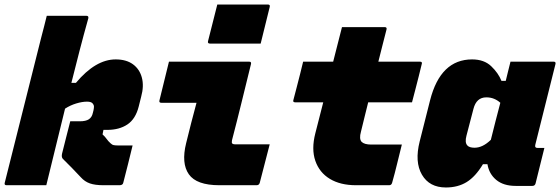

<svg xmlns="http://www.w3.org/2000/svg" viewBox="-46 -820 2479 850"><path d="M466 -557Q513 -557 542.5 -535.5Q572 -514 582 -476.5Q592 -439 579 -392L568 -348Q554 -293 518 -269Q482 -245 429 -245H412L408 -225Q419 -215 426 -205Q433 -195 443 -186Q450 -179 457.5 -177.5Q465 -176 478 -176H541Q531 -136 521 -94.5Q511 -53 500 -12Q498 0 483 0H412Q375 0 352 -8Q329 -16 312 -35Q290 -59 271 -78Q252 -97 232 -117Q225 -125 229 -141Q238 -177 247 -212.5Q256 -248 265 -283H307Q334 -283 347.5 -292Q361 -301 365 -320L368 -332Q370 -342 370 -348.5Q370 -355 365 -361Q359 -370 339 -370Q318 -370 291.5 -362Q265 -354 242 -339Q221 -254 200.5 -169.5Q180 -85 159 0H-17Q-28 0 -25 -11Q15 -171 55.5 -331.5Q96 -492 136 -652Q143 -679 149.5 -704Q156 -729 161 -750H337Q347 -750 345 -739Q325 -668 306.5 -596.5Q288 -525 270 -453H290Q377 -557 466 -557Z M702 -547H1057Q1068 -547 1065 -536Q1044 -451 1023.5 -367Q1003 -283 981 -199Q979 -188 982 -185Q986 -181 994 -181H1148Q1137 -139 1126 -96Q1115 -53 1104 -11Q1101 0 1090 0H925Q824 0 790 -48.5Q756 -97 778 -186Q789 -231 800.5 -276Q812 -321 824 -365H668Q657 -365 660 -376ZM916 -800H1140Q1151 -800 1148 -789L1108 -627H884Q872 -627 875 -638Z M1296 -547H1429Q1433 -562 1436.5 -576.5Q1440 -591 1444 -606Q1450 -629 1456 -653Q1462 -677 1468 -700H1657Q1668 -700 1665 -689Q1656 -654 1647 -618.5Q1638 -583 1629 -547H1813Q1825 -547 1821 -536Q1816 -514 1808 -483Q1800 -452 1792 -420.5Q1784 -389 1778 -367H1584Q1576 -335 1568 -302.5Q1560 -270 1552 -237Q1543 -205 1555 -192Q1567 -180 1598 -180H1733Q1722 -137 1712 -95Q1702 -53 1690 -11Q1687 0 1677 0H1530Q1461 0 1414.5 -28Q1368 -56 1350 -108Q1332 -160 1350 -230Q1359 -264 1367.5 -298.5Q1376 -333 1385 -367H1261Q1249 -367 1253 -378Q1259 -400 1267 -431.5Q1275 -463 1283 -494Q1291 -525 1296 -547Z M2044 -557Q2097 -557 2128.5 -527Q2160 -497 2174 -462H2193Q2198 -482 2203 -503Q2208 -524 2214 -547H2405Q2416 -547 2413 -536Q2391 -447 2368 -356Q2345 -265 2324 -180Q2320 -165 2334 -165H2364Q2354 -126 2344.5 -86.5Q2335 -47 2325 -8Q2322 3 2311 3H2237Q2183 3 2151 -23.5Q2119 -50 2112 -93H2092Q2059 -38 2020 -14Q1981 10 1928 10Q1855 10 1822 -46.5Q1789 -103 1812 -194L1858 -376Q1904 -557 2044 -557ZM2023 -176Q2032 -166 2055 -166Q2091 -166 2127 -201Q2137 -241 2147.5 -282.5Q2158 -324 2169 -365Q2157 -376 2141.5 -382.5Q2126 -389 2107 -389Q2063 -389 2050 -338L2019 -219Q2011 -189 2023 -176Z"/></svg>

Font: Recursive Mn Lnr St Blk
Style: Italic
Weight: 900
Italic angle: -15°
Monospace: yes
Version: Version 1.079;hotconv 1.0.112;makeotfexe 2.5.65598; ttfautoh